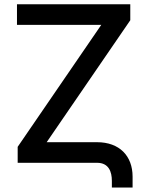

<svg xmlns="http://www.w3.org/2000/svg" viewBox="-20 -747 679 881"><path d="M57.9 -632.8H444.6L61.1 -73.2V0H425.4C478.7 0 493.3 40.5 493.3 83.1V113.6H588.4V63.6C588.4 -32 527.7 -94.5 425.4 -94.5H194.2L577.8 -654.1V-727.3H57.9Z"/></svg>

Font: Margiela Sans Medium
Style: Regular
Weight: 500
Designer: Stefan Endress, Andreas Faust
Version: Version 1.100;FEAKit 1.0